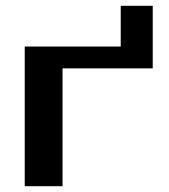

<svg xmlns="http://www.w3.org/2000/svg" viewBox="-20 -640 580 660"><path d="M65 0V-480H395V-620H505V-405H195V0Z"/></svg>

Font: Xolonium
Style: Regular
Weight: 400
Designer: Severin Meyer
Version: Version 4.2